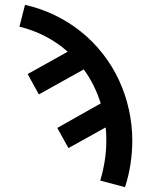

<svg xmlns="http://www.w3.org/2000/svg" viewBox="-20 -558 640 791"><path d="M495 213 393 186Q405 146 411.5 104.5Q418 63 418 21Q418 8 417.5 -6Q417 -20 415 -33L262 52L216 -31L395 -132Q383 -170 365.5 -205.5Q348 -241 325 -272L140 -169L94 -253L259 -345Q216 -383 165.5 -409Q115 -435 60 -448L83 -538Q146 -524 204.5 -496Q263 -468 313 -428Q363 -388 403 -337Q443 -286 470 -228Q497 -170 511 -106.5Q525 -43 525 21Q525 70 517.5 118.5Q510 167 495 213Z"/></svg>

Font: Iosevka Curly SmBdEx
Style: Regular
Weight: 600
Width: 7
Monospace: yes
Designer: Belleve Invis
Foundry: Belleve Invis
Version: Version 11.1.0; ttfautohint (v1.8.3)